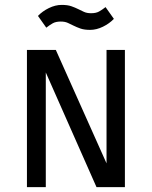

<svg xmlns="http://www.w3.org/2000/svg" viewBox="-20 -764 620 784"><path d="M490 -560V0H374L167 -468V0H90V-560H208L415 -97V-560ZM228 -676Q208 -676 195.5 -669Q183 -662 169 -651L135 -699Q153 -718 179.5 -731Q206 -744 232 -744Q256 -744 271.5 -738.5Q287 -733 299 -727Q311 -721 323 -715.5Q335 -710 352 -710Q372 -710 384.5 -717Q397 -724 411 -735L445 -687Q427 -668 400.5 -655Q374 -642 348 -642Q324 -642 308.5 -647.5Q293 -653 281 -659Q269 -665 257 -670.5Q245 -676 228 -676Z"/></svg>

Font: Carrois Gothic SC
Style: Regular
Weight: 400
Designer: Ralph du Carrois
Foundry: Ralph du Carrois
Version: Version 1.002